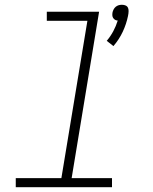

<svg xmlns="http://www.w3.org/2000/svg" viewBox="-20 -784 640 804"><path d="M455 -591 427 -613Q443 -632 454.5 -653.5Q466 -675 473 -698Q467 -698 462 -701Q457 -704 454 -708.5Q451 -713 450.5 -719Q450 -725 451 -731Q452 -737 455.5 -744Q459 -751 464.5 -755.5Q470 -760 476.5 -762Q483 -764 490 -764Q497 -764 503.5 -762Q510 -760 513.5 -755.5Q517 -751 518 -744Q519 -737 518 -731V-729L516 -717Q509 -683 494 -651Q479 -619 455 -591ZM46 0V-38H237L346 -697H176V-735H395L280 -38H449V0Z"/></svg>

Font: Iosevka Curly XLtExObl
Style: Regular
Weight: 200
Width: 7
Italic angle: -9°
Monospace: yes
Designer: Belleve Invis
Foundry: Belleve Invis
Version: Version 11.0.1; ttfautohint (v1.8.3)